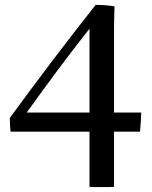

<svg xmlns="http://www.w3.org/2000/svg" viewBox="-20 -646 621 783"><path d="M395 117Q383 117 369.5 117Q356 117 345 116V-109H23Q20 -136 20 -165Q107 -284 193 -397.5Q279 -511 370 -626Q413 -626 447 -620Q446 -582 445.5 -562.5Q445 -543 445 -529V-187H556Q555 -167 554 -147Q553 -127 551 -109H445V116Q433 117 420.5 117Q408 117 395 117ZM345 -187V-529Q277 -443 214.5 -359Q152 -275 89 -187Z"/></svg>

Font: Tiro Devanagari Hindi
Style: Regular
Weight: 400
Designer: Devanagari: John Hudson & Fiona Ross. Latin: John Hudson.
Foundry: Tiro Typeworks Ltd.
Version: Version 1.52